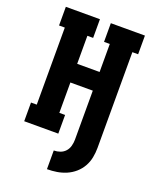

<svg xmlns="http://www.w3.org/2000/svg" viewBox="-172 -834 943 1159"><g transform="rotate(20 300.0 -255.0)"><path d="M274 225V105Q295 105 314.5 98Q334 91 347.5 76Q361 61 366.5 40.5Q372 20 372 0V-315H228V-120H265V0H46V-120H83V-615H46V-735H265V-615H228V-435H372V-615H335V-735H554V-615H517V0Q517 31 511 62Q505 93 489.5 120.5Q474 148 450 169Q426 190 397 202.5Q368 215 337 220Q306 225 274 225Z"/></g></svg>

Font: Iosevka Curly Slab HvEx
Style: Regular
Weight: 900
Width: 7
Monospace: yes
Designer: Belleve Invis
Foundry: Belleve Invis
Version: Version 11.1.0; ttfautohint (v1.8.3)